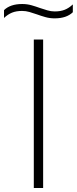

<svg xmlns="http://www.w3.org/2000/svg" viewBox="-63 -937 383 957"><path d="M105.5 0V-740H152V0ZM209.5 -845.5Q185 -845.5 163 -851.8Q141 -858 120.5 -865.5Q102 -872 84 -877.2Q66 -882.5 47 -882.5Q18 -882.5 -3 -874Q-24 -865.5 -43 -847.5V-886.5Q-11.5 -917 47.5 -917Q72 -917 94 -910.8Q116 -904.5 136.5 -897Q155 -891 173 -885.5Q191 -880 210 -880Q239 -880 260 -888.5Q281 -897 300 -915V-876Q268.5 -845.5 209.5 -845.5Z"/></svg>

Font: Encode Sans Expanded Expanded ExtraLight
Style: Regular
Weight: 200
Width: 7
Designer: Multiple Designers
Foundry: Impallari Type
Version: Version 3.000; ttfautohint (v1.8.3) -l 8 -r 50 -G 200 -x 14 